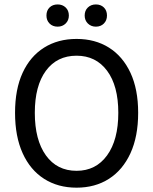

<svg xmlns="http://www.w3.org/2000/svg" viewBox="-20 -846 701 878"><path d="M330.1 12.2Q245.1 12.2 181.6 -28.3Q118.2 -68.8 83.5 -145.5Q48.8 -222.2 48.8 -330.1Q48.8 -438 83.5 -513.2Q118.2 -588.4 181.6 -628.2Q245.1 -668 330.1 -668Q415 -668 478.3 -628.2Q541.5 -588.4 576.7 -512.9Q611.8 -437.5 611.8 -330.1Q611.8 -222.2 576.7 -145.5Q541.5 -68.8 478.3 -28.3Q415 12.2 330.1 12.2ZM330.1 -64.9Q418.5 -64.9 469.7 -135.5Q521 -206.1 521 -330.1Q521 -453.6 469.7 -522.5Q418.5 -591.3 330.1 -591.3Q240.7 -591.3 189.9 -522.5Q139.2 -453.6 139.2 -330.1Q139.2 -206.1 189.9 -135.5Q240.7 -64.9 330.1 -64.9ZM418.5 -724.1Q396.5 -724.1 381.8 -738.5Q367.2 -752.9 367.2 -774.9Q367.2 -797.9 381.8 -811.8Q396.5 -825.7 418.5 -825.7Q440.9 -825.7 455.1 -811.8Q469.2 -797.9 469.2 -774.9Q469.2 -752.9 455.1 -738.5Q440.9 -724.1 418.5 -724.1ZM243.7 -724.1Q220.7 -724.1 206.5 -738.5Q192.4 -752.9 192.4 -774.9Q192.4 -797.9 206.5 -811.8Q220.7 -825.7 243.7 -825.7Q265.6 -825.7 280.3 -811.8Q294.9 -797.9 294.9 -774.9Q294.9 -752.9 280.3 -738.5Q265.6 -724.1 243.7 -724.1Z"/></svg>

Font: Varta Medium
Style: Regular
Weight: 500
Designer: Joana Correia, Viktoriya Grabowska, Eben Sorkin
Foundry: Sorkin Type Co.
Version: Version 1.004